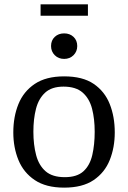

<svg xmlns="http://www.w3.org/2000/svg" viewBox="-20 -850 587 880"><path d="M274 10Q191 10 139.5 -24.5Q88 -59 64.5 -116.5Q41 -174 41 -243Q41 -315 64.5 -373Q88 -431 139.5 -465.5Q191 -500 274 -500Q359 -500 409.5 -465.5Q460 -431 483 -373Q506 -315 506 -243Q506 -174 483 -116.5Q460 -59 409 -24.5Q358 10 274 10ZM277 -38Q333 -38 362.5 -65Q392 -92 403 -139.5Q414 -187 414 -246Q414 -305 402 -351.5Q390 -398 359 -425.5Q328 -453 271 -453Q217 -453 187 -425.5Q157 -398 145 -351.5Q133 -305 133 -246Q133 -187 145.5 -139.5Q158 -92 189 -65Q220 -38 277 -38ZM274 -580Q248 -580 231 -597Q214 -614 214 -639Q214 -665 231 -681Q248 -697 274 -697Q300 -697 317 -681Q334 -665 334 -639Q334 -614 317 -597Q300 -580 274 -580ZM166 -778V-830H383V-778Z"/></svg>

Font: Manuale
Style: Regular
Weight: 400
Designer: Eduardo Tunni / Pablo Cosgaya
Foundry: Eduardo Tunni / Pablo Cosgaya
Version: Version 1.002